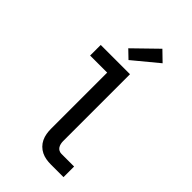

<svg xmlns="http://www.w3.org/2000/svg" viewBox="-289 -1082 1178 1178"><g transform="rotate(45 300.0 -493.0)"><path d="M401 0Q380 0 359.5 -3.5Q339 -7 320.5 -16Q302 -25 287 -40Q272 -55 263 -74Q254 -93 250.5 -113.5Q247 -134 247 -155V-643H99V-735H353V-155Q353 -144 355.5 -132.5Q358 -121 364 -111.5Q370 -102 380 -97Q390 -92 401 -92H511V0ZM285 -790 233 -840 383 -986 447 -924Z"/></g></svg>

Font: Iosevka SS04 Semibold Extended
Style: Regular
Weight: 600
Width: 7
Monospace: yes
Designer: Belleve Invis
Foundry: Belleve Invis
Version: Version 19.0.0; ttfautohint (v1.8.4)